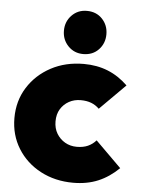

<svg xmlns="http://www.w3.org/2000/svg" viewBox="-53 -771 607 824"><g transform="rotate(5 250.5 -359.0)"><path d="M293 11Q215 11 152.5 -22Q90 -55 54 -113Q18 -171 18 -244Q18 -318 54.5 -376Q91 -434 153.5 -467.5Q216 -501 295 -501Q352 -501 399 -482Q446 -463 485 -425L375 -315Q360 -330 340.5 -337.5Q321 -345 295 -345Q267 -345 244.5 -332.5Q222 -320 208.5 -298Q195 -276 195 -245Q195 -215 208.5 -192.5Q222 -170 244.5 -157Q267 -144 295 -144Q323 -144 343 -153Q363 -162 378 -179L489 -69Q448 -29 400.5 -9Q353 11 293 11ZM288 -543Q249 -543 223 -570Q197 -597 197 -636Q197 -675 223 -702Q249 -729 288 -729Q329 -729 354.5 -702Q380 -675 380 -636Q380 -597 354.5 -570Q329 -543 288 -543Z"/></g></svg>

Font: Outfit Thin ExtraBold
Style: Regular
Weight: 800
Version: Version 1.100;gftools[0.9.27]